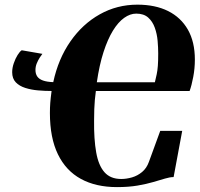

<svg xmlns="http://www.w3.org/2000/svg" viewBox="-20 -772 836 804"><path d="M470 11.5Q381.5 11.5 318.8 -22.8Q256 -57 222.5 -126Q189 -195 189 -298.5Q189 -322 190.5 -341.5Q192 -361 196 -391Q168 -391 139.2 -393.5Q110.5 -396 86 -403.8Q61.5 -411.5 46.2 -427.2Q31 -443 31 -469.5Q31 -488 37.8 -507.5Q44.5 -527 53.8 -541.8Q63 -556.5 71 -561.5L157.5 -546.5Q153 -541 146.2 -530.5Q139.5 -520 134 -506.8Q128.5 -493.5 128.5 -479Q128.5 -462.5 136.2 -451.5Q144 -440.5 160.2 -434.8Q176.5 -429 203 -428Q224 -525.5 274.8 -598.5Q325.5 -671.5 397.8 -712Q470 -752.5 555.5 -752.5Q630 -752.5 683.8 -725.8Q737.5 -699 766.8 -647.8Q796 -596.5 796 -522.5Q796 -485.5 789.2 -449.8Q782.5 -414 774 -391H381.5Q379 -372.5 377.2 -354Q375.5 -335.5 374.8 -315Q374 -294.5 374 -268Q373 -189 382.8 -134Q392.5 -79 417.5 -50.8Q442.5 -22.5 487.5 -22.5Q509.5 -22.5 532.8 -29.2Q556 -36 575 -51.8Q594 -67.5 603.5 -94L651 -224H743L707 -30.5Q691.5 -30.5 670.8 -24.2Q650 -18 622 -9.8Q594 -1.5 556.5 5Q519 11.5 470 11.5ZM628.5 -427.5Q633 -445.5 636.2 -461Q639.5 -476.5 641 -496.5Q642.5 -516.5 642.5 -548Q642.5 -572.5 640 -601.2Q637.5 -630 628.2 -656Q619 -682 600.5 -698.5Q582 -715 550.5 -715Q525 -715 500 -697.2Q475 -679.5 453 -643.8Q431 -608 413.5 -554Q396 -500 385.5 -427.5Z"/></svg>

Font: Merriweather 120pt Black
Style: Italic
Weight: 900
Italic angle: -7.8°
Version: Version 2.101